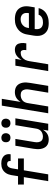

<svg xmlns="http://www.w3.org/2000/svg" viewBox="1104 -1888 791 3040"><g transform="rotate(-90 1500.0 -367.5)"><path d="M152 0 216 -386H99L98 -478H231L248 -584Q252 -605 259 -626Q266 -647 278 -666Q290 -685 307 -700.5Q324 -716 344 -725.5Q364 -735 386 -739Q408 -743 429 -743Q450 -743 470.5 -740Q491 -737 509 -729.5Q527 -722 542.5 -709.5Q558 -697 567 -679.5Q576 -662 579 -641.5Q582 -621 578 -600L577 -595H470L471 -597Q472 -608 470 -619Q468 -630 460.5 -637.5Q453 -645 442 -648Q431 -651 420 -651Q407 -651 394 -643Q381 -635 373 -622.5Q365 -610 360.5 -596.5Q356 -583 354 -569L339 -478H511V-386H324L260 0Z M811 8Q782 8 755.5 0Q729 -8 709.5 -25.5Q690 -43 678.5 -67.5Q667 -92 662.5 -119Q658 -146 659 -174.5Q660 -203 665 -232L713 -520H821L771 -217Q768 -201 767.5 -185Q767 -169 770 -153.5Q773 -138 779.5 -124.5Q786 -111 798 -101.5Q810 -92 825 -88Q840 -84 857 -84Q878 -84 900.5 -90.5Q923 -97 941.5 -111.5Q960 -126 970.5 -147.5Q981 -169 984 -191L1039 -520H1147L1061 0H953L966 -83Q954 -63 937.5 -45Q921 -27 900 -14.5Q879 -2 856 3Q833 8 811 8ZM1070 -598Q1053 -598 1037 -604.5Q1021 -611 1011.5 -623.5Q1002 -636 999.5 -653Q997 -670 999 -687Q1001 -699 1007.5 -710Q1014 -721 1024 -728.5Q1034 -736 1046 -739Q1058 -742 1070 -742Q1087 -742 1102.5 -735.5Q1118 -729 1127.5 -716.5Q1137 -704 1140 -687Q1143 -670 1140 -653Q1138 -641 1131.5 -630Q1125 -619 1115.5 -611.5Q1106 -604 1094 -601Q1082 -598 1070 -598ZM840 -598Q823 -598 807 -604.5Q791 -611 781.5 -623.5Q772 -636 769.5 -653Q767 -670 769 -687Q771 -699 777.5 -710Q784 -721 794 -728.5Q804 -736 816 -739Q828 -742 840 -742Q857 -742 872.5 -735.5Q888 -729 897.5 -716.5Q907 -704 910 -687Q913 -670 910 -653Q908 -641 901.5 -630Q895 -619 885.5 -611.5Q876 -604 864 -601Q852 -598 840 -598Z M1227 0 1348 -735H1456L1407 -437Q1419 -457 1435.5 -475Q1452 -493 1473 -505.5Q1494 -518 1517 -523Q1540 -528 1562 -528Q1591 -528 1617.5 -520Q1644 -512 1664 -494.5Q1684 -477 1695.5 -452.5Q1707 -428 1711.5 -401Q1716 -374 1714.5 -345.5Q1713 -317 1708 -288L1661 0H1553L1603 -303Q1606 -319 1606.5 -335Q1607 -351 1604 -366.5Q1601 -382 1594 -395.5Q1587 -409 1575.5 -418.5Q1564 -428 1549 -432Q1534 -436 1517 -436Q1496 -436 1473.5 -429.5Q1451 -423 1432.5 -408.5Q1414 -394 1403.5 -372.5Q1393 -351 1389 -329L1335 0Z M1895 0 1981 -520H2089L2072 -420Q2084 -443 2101 -463.5Q2118 -484 2139 -499Q2160 -514 2184.5 -521Q2209 -528 2234 -528Q2255 -528 2274.5 -522Q2294 -516 2308 -502.5Q2322 -489 2329 -470Q2336 -451 2338.5 -431Q2341 -411 2339.5 -389.5Q2338 -368 2334 -347H2226Q2228 -357 2229 -367Q2230 -377 2229 -386.5Q2228 -396 2226 -405Q2224 -414 2218.5 -421.5Q2213 -429 2204.5 -432.5Q2196 -436 2186 -436Q2169 -436 2151.5 -431.5Q2134 -427 2119 -417Q2104 -407 2092 -393Q2080 -379 2072 -363.5Q2064 -348 2059.5 -331Q2055 -314 2052 -298L2003 0Z M2653 8Q2621 8 2590 2.5Q2559 -3 2533.5 -18Q2508 -33 2489.5 -56Q2471 -79 2461.5 -108Q2452 -137 2452 -168.5Q2452 -200 2457 -232L2474 -332Q2478 -359 2488 -386Q2498 -413 2515.5 -437Q2533 -461 2557 -479Q2581 -497 2608 -508.5Q2635 -520 2662.5 -524Q2690 -528 2717 -528Q2749 -528 2780 -522.5Q2811 -517 2838 -502.5Q2865 -488 2883.5 -464.5Q2902 -441 2911.5 -412.5Q2921 -384 2921.5 -352Q2922 -320 2916 -288L2904 -214H2561Q2557 -189 2559.5 -164Q2562 -139 2575.5 -120Q2589 -101 2612 -92Q2635 -83 2660 -83Q2679 -83 2697.5 -85.5Q2716 -88 2734.5 -96Q2753 -104 2767.5 -118.5Q2782 -133 2786 -152H2892Q2887 -127 2874.5 -103.5Q2862 -80 2843.5 -60.5Q2825 -41 2801.5 -27.5Q2778 -14 2753 -6Q2728 2 2703 5Q2678 8 2653 8ZM2576 -306H2812Q2817 -331 2815 -355.5Q2813 -380 2800 -399Q2787 -418 2764.5 -427.5Q2742 -437 2717 -437Q2701 -437 2684.5 -434Q2668 -431 2653 -424Q2638 -417 2624.5 -405.5Q2611 -394 2601 -379.5Q2591 -365 2586 -349Q2581 -333 2578 -317Z"/></g></svg>

Font: Iosevka SmBd Ex Obl
Style: Regular
Weight: 600
Width: 7
Italic angle: -9°
Monospace: yes
Designer: Belleve Invis
Foundry: Belleve Invis
Version: Version 32.5.0; ttfautohint (v1.8.4)